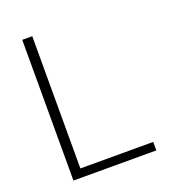

<svg xmlns="http://www.w3.org/2000/svg" viewBox="-133 -833 847 936"><g transform="rotate(-20 290.5 -365.0)"><path d="M140 -730V-44H518V0H88V-730Z"/></g></svg>

Font: M PLUS 1p Light
Style: Regular
Weight: 300
Version: Version 1.061